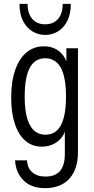

<svg xmlns="http://www.w3.org/2000/svg" viewBox="-20 -760 488 995"><path d="M213 215Q143 215 102.5 175.5Q62 136 58 71H120Q122 111 147.5 133Q173 155 216 155Q266 155 291 126Q316 97 316 38V-110L323 -109Q318 -60 282.5 -30Q247 0 196 0Q147 0 111.5 -30.5Q76 -61 57 -118Q38 -175 38 -254Q38 -337 58.5 -396.5Q79 -456 117 -488Q155 -520 208 -520Q258 -520 292 -489.5Q326 -459 331 -408H324V-510H384V28Q384 117 339.5 166Q295 215 213 215ZM216 -62Q269 -62 295.5 -111Q322 -160 322 -260Q322 -360 295 -409Q268 -458 214 -458Q161 -458 134.5 -409Q108 -360 108 -260Q108 -161 135 -111.5Q162 -62 216 -62ZM214 -579Q179 -579 148.5 -597Q118 -615 99.5 -651Q81 -687 81 -740H123Q123 -689 147.5 -661.5Q172 -634 214 -634Q256 -634 280.5 -661.5Q305 -689 305 -740H347Q347 -687 328.5 -651Q310 -615 280 -597Q250 -579 214 -579Z"/></svg>

Font: Instrument Sans Condensed
Style: Regular
Weight: 400
Width: 3
Designer: Rodrigo Fuenzalida
Foundry: fragTYPE
Version: Version 1.000;gftools[0.9.28]